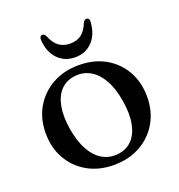

<svg xmlns="http://www.w3.org/2000/svg" viewBox="-124 -772 830 889"><g transform="rotate(-20 290.5 -328.0)"><path d="M292 -479Q365 -479 421 -447.8Q477 -416.5 508.5 -361Q540 -305.5 540 -233Q540 -162.5 508 -107.2Q476 -52 419.5 -20.2Q363 11.5 288.5 11.5Q215.5 11.5 159.8 -20Q104 -51.5 72.2 -107Q40.5 -162.5 40.5 -234Q40.5 -305.5 72.5 -360.5Q104.5 -415.5 161 -447.2Q217.5 -479 292 -479ZM327 -30.5Q368.5 -36.5 394.5 -64.5Q420.5 -92.5 429.5 -140.5Q438.5 -188.5 427.5 -253Q417 -318.5 392.2 -361.5Q367.5 -404.5 332 -423.8Q296.5 -443 254 -437Q212 -431 186 -402.8Q160 -374.5 151.2 -326.8Q142.5 -279 153 -214Q164 -149 188.8 -105.8Q213.5 -62.5 249 -43.5Q284.5 -24.5 327 -30.5ZM290.5 -586Q323.5 -586 345.8 -602.8Q368 -619.5 382 -656Q389 -668.5 398.5 -668.5Q405.5 -668.5 409.5 -663.2Q413.5 -658 412.5 -648.5Q408.5 -587.5 375.2 -553Q342 -518.5 290.5 -518.5Q239 -518.5 205.5 -553Q172 -587.5 168 -648.5Q167.5 -658 171.5 -663.2Q175.5 -668.5 182 -668.5Q191.5 -668.5 198 -656Q212.5 -619 235.2 -602.5Q258 -586 290.5 -586Z"/></g></svg>

Font: Fraunces 18pt
Style: Regular
Weight: 400
Version: Version 1.000;[b76b70a41]